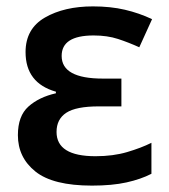

<svg xmlns="http://www.w3.org/2000/svg" viewBox="-20 -571 528 601"><path d="M360 -325H302Q173 -325 173 -396Q173 -460 273 -460Q316 -460 349.5 -449Q383 -438 416 -423L456 -511Q416 -530 371 -540.5Q326 -551 271 -551Q181 -551 120.5 -516Q60 -481 60 -408Q60 -311 155 -284V-279Q102 -267 69 -237.5Q36 -208 36 -148Q36 -78 91 -34Q146 10 268 10Q331 10 376 0Q421 -10 454 -27V-124Q422 -108 378 -95Q334 -82 279 -82Q157 -82 157 -158Q157 -198 187.5 -218Q218 -238 289 -238H360Z"/></svg>

Font: Noto Sans Display Medium
Style: Regular
Weight: 500
Designer: Monotype Design Team
Foundry: Monotype Imaging Inc.
Version: Version 1.900